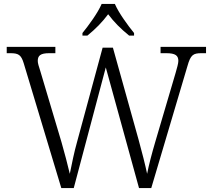

<svg xmlns="http://www.w3.org/2000/svg" viewBox="-20 -951 1075 971"><path d="M397 -784V-771H422C465 -806 497 -839 527 -879C557 -839 590 -806 633 -771H658V-784C627 -822 580 -886 561 -931H494C475 -886 428 -822 397 -784ZM100 -631 290 0H353L515 -610L683 0H745L928 -617C944 -674 957 -682 999 -682H1022V-714H792V-682H821C867 -682 882 -670 882 -643C882 -630 875 -607 868 -582L766 -236C748 -175 733 -118 724 -72C714 -120 699 -178 681 -244L551 -710H499L371 -238C354 -178 344 -125 333 -72C320 -125 309 -170 291 -232L184 -591C176 -616 171 -631 171 -643C171 -670 185 -682 229 -682H260V-714H14V-682H32C73 -682 87 -674 100 -631Z"/></svg>

Font: Noto Serif Georgian Light
Style: Regular
Weight: 300
Designer: Monotype Design Team, Akaki Razmadze
Foundry: Google LLC
Version: Version 2.003